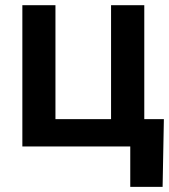

<svg xmlns="http://www.w3.org/2000/svg" viewBox="-20 -566 653 742"><path d="M66.4 0V-545.9H194.3V-105.5H409.2V-545.9H537.6V0ZM483.4 156.2V0H442.9V-105.5H613.3L608.4 156.2Z"/></svg>

Font: Inter Semi Bold
Style: Regular
Weight: 600
Designer: Rasmus Andersson
Foundry: rsms
Version: Version 4.000;git-e0f93cc